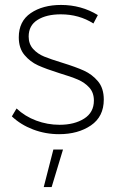

<svg xmlns="http://www.w3.org/2000/svg" viewBox="-20 -542 476 777"><path d="M226 -484Q168 -484 132 -461.5Q96 -439 96 -394Q96 -364 114 -344Q132 -324 159 -313Q186 -302 232 -288Q287 -271 320 -256Q353 -241 376.5 -213Q400 -185 400 -139Q400 -70 348 -34.5Q296 1 219 1Q164 1 114 -18Q64 -37 28 -71L47 -103Q81 -71 126.5 -54Q172 -37 221 -37Q281 -37 320.5 -62Q360 -87 360 -135Q360 -167 341.5 -187.5Q323 -208 295 -220Q267 -232 220 -246Q166 -263 134 -277.5Q102 -292 79 -319.5Q56 -347 56 -391Q56 -456 104.5 -489Q153 -522 227 -522Q309 -522 376 -481L358 -447Q300 -484 226 -484ZM196 63H235L189 215H157Z"/></svg>

Font: Argentum Sans ExtraLight
Style: Regular
Weight: 275
Designer: Julieta Ulanovsky (Modified by Cristiano Sobral)
Foundry: Julieta Ulanovsky
Version: Version 1.000; ttfautohint (v1.5.65-e2d9)